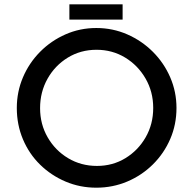

<svg xmlns="http://www.w3.org/2000/svg" viewBox="-20 -863 896 891"><path d="M58 -362Q58 -437 86.5 -504Q115 -571 166 -622.5Q217 -674 284 -703.5Q351 -733 427 -733Q503 -733 570.5 -703.5Q638 -674 689.5 -622.5Q741 -571 770 -504Q799 -437 799 -362Q799 -285 770 -218Q741 -151 689.5 -100Q638 -49 570.5 -20.5Q503 8 427 8Q351 8 284 -20.5Q217 -49 166 -99Q115 -149 86.5 -216.5Q58 -284 58 -362ZM166 -361Q166 -287 201 -226Q236 -165 296 -129Q356 -93 430 -93Q503 -93 562 -129Q621 -165 656 -226Q691 -287 691 -362Q691 -437 655.5 -498.5Q620 -560 560.5 -596Q501 -632 428 -632Q354 -632 294.5 -595.5Q235 -559 200.5 -497.5Q166 -436 166 -361ZM302 -843H549V-772H302Z"/></svg>

Font: Reem Kufi Ink
Style: Regular
Weight: 400
Designer: Khaled Hosny
Version: Version 1.7